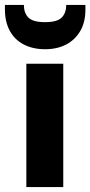

<svg xmlns="http://www.w3.org/2000/svg" viewBox="-43 -760 367 780"><path d="M64 0V-501H214V0ZM140 -560Q91 -560 54 -579Q17 -598 -3 -634.5Q-23 -671 -23 -722V-740H54Q54 -707 72.5 -688.5Q91 -670 140 -670Q189 -670 207.5 -688.5Q226 -707 226 -740H304V-721Q304 -670 283 -634Q262 -598 225.5 -579Q189 -560 140 -560Z"/></svg>

Font: DM Sans 18pt Black
Style: Regular
Weight: 900
Designer: Colophon Foundry, Jonny Pinhorn
Foundry: Colophon Foundry
Version: Version 4.004;gftools[0.9.30]